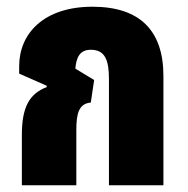

<svg xmlns="http://www.w3.org/2000/svg" viewBox="-20 -551 558 571"><path d="M45 0H207V-164C207 -210 213 -243 250 -246L260 -313L204 -347C207 -377 215 -403 250 -403C292 -403 304 -373 304 -316V0H466V-325C466 -460 396 -531 255 -531C111 -531 37 -452 37 -354V-332L119 -296V-292C66 -272 45 -230 45 -150Z"/></svg>

Font: Noto Sans Thai UI ExtCond Blk
Style: Regular
Weight: 900
Width: 2
Designer: Monotype Design Team
Foundry: Monotype Imaging Inc.
Version: Version 2.000